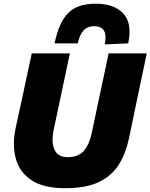

<svg xmlns="http://www.w3.org/2000/svg" viewBox="-20 -1001 812 1036"><path d="M330.5 14.5Q215.5 14.5 150.5 -28.2Q85.5 -71 65.5 -144.5Q55 -182.5 55 -225Q55 -264.5 64 -308Q69.5 -334 79.5 -379.5Q89.5 -424.5 100 -473.5Q115 -544 126.8 -599Q138.5 -654 151.5 -713H357Q344.5 -654.5 333 -599.5Q321.5 -544.5 306.5 -474.5L269.5 -300Q263.5 -272 263.5 -248Q263.5 -217.5 273.5 -194.5Q291.5 -153 346 -153Q402.5 -153 432 -186.8Q461.5 -220.5 474.5 -280.5L515 -473Q530 -542.5 542 -598.5Q554 -654.5 566 -713H772Q760 -655 748.2 -599.5Q736.5 -544 721.5 -473.5Q712.5 -431 703.5 -387Q694.5 -343 687 -307Q679 -270.5 675 -250.5Q658.5 -173 621.2 -113Q584 -53 514.5 -19.2Q445 14.5 330.5 14.5ZM545 -761.5Q549.5 -782.5 549.5 -799Q549.5 -859.5 488.5 -859.5Q449.5 -859.5 428.8 -834.2Q408 -809 399.5 -767H274.5Q297.5 -878.5 346.8 -929.8Q396 -981 496.5 -981Q596 -981 645 -928.5Q679 -892 679 -829Q679 -800.5 672 -767Z"/></svg>

Font: Heraclito ExtraBold
Style: Italic
Weight: 800
Italic angle: -12°
Designer: Kostas Bartsokas (font) & Cristiano Sobral (main changes)
Foundry: Kostas Bartsokas (font) & Cristiano Sobral (main changes)
Version: Version 1.00;July 8, 2020;FontCreator 13.0.0.2655 64-bit